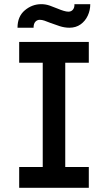

<svg xmlns="http://www.w3.org/2000/svg" viewBox="-20 -901 518 921"><path d="M72 0V-100H185V-600H72V-700H406V-600H293V-100H406V0ZM313 -768Q290 -768 266.5 -775.5Q243 -783 222 -791Q205 -798 193 -802Q181 -806 171 -806Q158 -806 149.5 -796.5Q141 -787 141 -768H64Q64 -822 99 -851.5Q134 -881 178 -881Q199 -881 219 -874Q239 -867 258 -859Q272 -853 285.5 -849Q299 -845 308 -845Q322 -845 330 -855Q338 -865 337 -881H413Q413 -852 401 -826Q389 -800 366.5 -784Q344 -768 313 -768Z"/></svg>

Font: Lexend Medium
Style: Regular
Weight: 500
Designer: Bonnie Shaver-Troup, Thomas Jockin
Foundry: Lexend
Version: Version 1.005